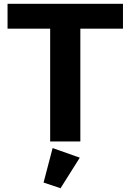

<svg xmlns="http://www.w3.org/2000/svg" viewBox="-20 -750 692 1018"><path d="M632 -598H406V0H246V-598H20V-730H632ZM301 248 211 218 259 35 403 86Z"/></svg>

Font: Freely
Style: Bold
Weight: 700
Designer: Kris Sowersby
Foundry: Klim Type Foundry
Version: Version 1.006;hotconv 1.0.113;makeotfexe 2.5.65598;200799169